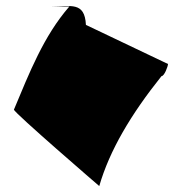

<svg xmlns="http://www.w3.org/2000/svg" viewBox="-20 -642 622 648"><path d="M27 -272C27 -262 315 -14 315 -14C350 -135 422 -256 525 -385C535 -385 547 -419 547 -426L270 -558C266 -638 218 -620 153 -620H214C127 -520 79 -396 27 -272Z"/></svg>

Font: Ampere
Style: SCCnd
Weight: 400
Version: Version 1